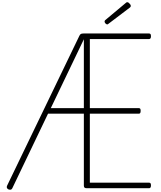

<svg xmlns="http://www.w3.org/2000/svg" viewBox="-20 -1697 1454 1731"><path d="M1324 0H763Q748 0 742 -5.5Q736 -11 736 -23V-672H413L91 0Q86 11 77 13Q68 15 55 10Q45 4 42 -4Q39 -12 44 -23L695 -1373Q701 -1386 708.5 -1390.5Q716 -1395 732 -1395H1324Q1332 -1395 1336.5 -1390Q1341 -1385 1341 -1370Q1341 -1357 1336.5 -1351Q1332 -1345 1324 -1345H790V-722H1232Q1240 -722 1244 -717Q1248 -712 1248 -698Q1248 -684 1244 -678Q1240 -672 1232 -672H790V-50H1324Q1332 -50 1336.5 -45Q1341 -40 1341 -26Q1341 -12 1336.5 -6Q1332 0 1324 0ZM438 -722H736V-1343ZM947 -1477Q939 -1477 931 -1485.5Q923 -1494 923 -1502Q923 -1505 923.5 -1508Q924 -1511 928 -1515L1111 -1668Q1116 -1672 1119 -1674.5Q1122 -1677 1128 -1677Q1134 -1677 1141 -1671.5Q1148 -1666 1153.5 -1658.5Q1159 -1651 1159 -1644Q1159 -1639 1157.5 -1636Q1156 -1633 1151 -1629L961 -1485Q956 -1482 953.5 -1479.5Q951 -1477 947 -1477Z"/></svg>

Font: Playwrite BE WAL ExtraLight
Style: Regular
Weight: 250
Version: Version 1.002